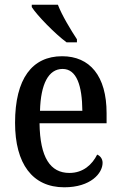

<svg xmlns="http://www.w3.org/2000/svg" viewBox="-20 -786 513 816"><path d="M263 -606H307V-619C282 -657 243 -721 226 -766H115V-756C137 -721 214 -642 263 -606ZM253 10C366 10 416 -50 416 -94C416 -112 405 -124 393 -129C372 -87 334 -51 275 -51C194 -51 150 -116 148 -262H433V-305C433 -463 362 -547 244 -547C117 -547 44 -452 44 -264C44 -90 118 10 253 10ZM330 -315H150C153 -429 186 -493 246 -493C306 -493 329 -422 330 -315Z"/></svg>

Font: Noto Serif Myanmar Condensed Medium
Style: Regular
Weight: 500
Width: 3
Designer: Ben Mitchell and the Monotype Design Team
Foundry: Monotype Imaging Inc.
Version: Version 2.106